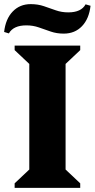

<svg xmlns="http://www.w3.org/2000/svg" viewBox="-44 -911 459 931"><path d="M27 0V-22L98 -89V-601L27 -668V-690H345V-668L274 -601V-89L345 -22V0ZM265 -748Q231 -748 202 -758Q173 -768 144.5 -778Q116 -788 84 -788Q21 -788 -1 -749L-24 -756Q-17 -819 17.5 -855Q52 -891 105 -891Q140 -891 169 -881Q198 -871 226.5 -861Q255 -851 287 -851Q350 -851 371 -890L395 -883Q388 -820 353.5 -784Q319 -748 265 -748Z"/></svg>

Font: Platypi
Style: Bold
Weight: 700
Designer: David Sargent
Foundry: Bolt Cutter Type
Version: Version 1.200; ttfautohint (v1.8.4.7-5d5b)